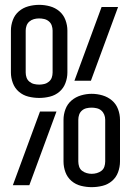

<svg xmlns="http://www.w3.org/2000/svg" viewBox="-20 -764 540 792"><path d="M142 -360Q119 -360 97 -365.5Q75 -371 58 -385.5Q41 -400 33 -421.5Q25 -443 25 -465V-638Q25 -660 33 -681.5Q41 -703 58 -717.5Q75 -732 97 -738Q119 -744 142 -744Q164 -744 186 -738Q208 -732 225 -717.5Q242 -703 250 -681.5Q258 -660 258 -638V-465Q258 -443 250 -421.5Q242 -400 225 -385.5Q208 -371 186 -365.5Q164 -360 142 -360ZM287 -431 399 -735H467L355 -431ZM142 -415Q152 -415 162.5 -417.5Q173 -420 181.5 -427Q190 -434 193.5 -444Q197 -454 197 -465V-638Q197 -648 193.5 -658.5Q190 -669 181.5 -676Q173 -683 162.5 -685.5Q152 -688 141 -688Q130 -688 119.5 -685Q109 -682 101 -675Q93 -668 89.5 -658Q86 -648 86 -638V-465Q86 -454 89.5 -444Q93 -434 101.5 -427Q110 -420 120.5 -417.5Q131 -415 142 -415ZM358 8Q336 8 314 2.5Q292 -3 275 -17.5Q258 -32 250 -53.5Q242 -75 242 -98V-270Q242 -292 250 -313.5Q258 -335 275 -349.5Q292 -364 314 -370.5Q336 -377 358 -377Q381 -377 403 -370.5Q425 -364 442 -349.5Q459 -335 467 -313.5Q475 -292 475 -270V-98Q475 -75 467 -53.5Q459 -32 442 -17.5Q425 -3 403 2.5Q381 8 358 8ZM358 -47Q369 -47 379.5 -50Q390 -53 398.5 -59.5Q407 -66 410.5 -76.5Q414 -87 414 -98V-270Q414 -281 410 -291Q406 -301 398 -308Q390 -315 379 -317.5Q368 -320 358 -320Q347 -320 336.5 -317.5Q326 -315 318 -308Q310 -301 306.5 -291Q303 -281 303 -270V-98Q303 -87 306.5 -76.5Q310 -66 318.5 -59.5Q327 -53 337.5 -50Q348 -47 358 -47ZM33 0 145 -304H213L101 0Z"/></svg>

Font: Iosevka Term Light
Style: Regular
Weight: 300
Monospace: yes
Designer: Belleve Invis
Foundry: Belleve Invis
Version: Version 9.0.1; ttfautohint (v1.8.3)